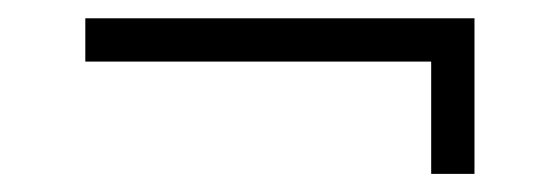

<svg xmlns="http://www.w3.org/2000/svg" viewBox="-20 -360 618 212"><path d="M503.9 -339.8V-168H456.1V-292H74.2V-339.8Z"/></svg>

Font: Simonetta
Style: Regular
Weight: 400
Version: Version 1.004